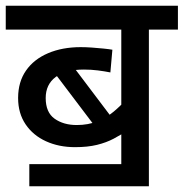

<svg xmlns="http://www.w3.org/2000/svg" viewBox="-20 -642 639 668"><path d="M599 -539H498V6H402V-218L423 -188Q401 -173 375.5 -159.5Q350 -146 317.5 -138Q285 -130 241 -130Q185 -130 140 -150.5Q95 -171 69 -209.5Q43 -248 43 -301Q43 -357 70.5 -396.5Q98 -436 147.5 -457Q197 -478 261 -478Q279 -478 300 -476.5Q321 -475 340.5 -473Q360 -471 371 -469L364 -390Q344 -394 320.5 -397Q297 -400 272 -400Q208 -400 173.5 -374Q139 -348 139 -301Q139 -251 170 -229Q201 -207 247 -207Q287 -207 319 -220Q351 -233 376 -254Q401 -275 420 -297L402 -235V-539H0V-622H599ZM208 -446 390 -205 338 -166 145 -421ZM82 -71H437V6H82Z"/></svg>

Font: Noto Sans Devanagari Medium
Style: Regular
Weight: 500
Version: Version 2.003